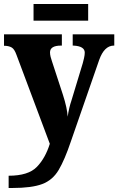

<svg xmlns="http://www.w3.org/2000/svg" viewBox="-22 -707 589 956"><path d="M21 229H40Q136 229 188 209.5Q240 190 270 139.5Q300 89 331 -3L472 -409Q497 -479 544 -480H547V-536H340V-480H344Q400 -477 400 -445Q400 -434 396.5 -418Q393 -402 390 -392L333 -204Q328 -190 323 -169Q318 -148 315 -126Q314 -146 308 -174Q302 -202 291 -236L237 -401Q233 -412 230 -424Q227 -436 227 -446Q227 -480 282 -480H286V-536H-2V-479H3Q24 -478 37 -470Q50 -462 60 -434L226 9Q204 80 161.5 124Q119 168 21 168ZM145 -604V-687H417V-604Z"/></svg>

Font: Noto Serif SemiCondensed Extra
Style: Regular
Weight: 800
Width: 4
Designer: Monotype Design Team
Foundry: Monotype Imaging Inc.
Version: Version 1.002